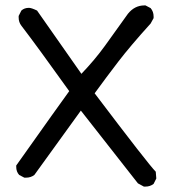

<svg xmlns="http://www.w3.org/2000/svg" viewBox="-20 -680 626 710"><path d="M518 10H512L490 -2L279 -271L107 -33Q94 -23 76 -23H70L51 -33Q40 -45 40 -63V-68Q203 -298 236 -343Q118 -508 59 -585Q49 -598 49 -615V-621L59 -641Q70 -651 87 -651Q96 -651 117 -641L281 -407Q330 -458 368 -510.5Q406 -563 453 -629Q478 -660 514 -660H518L537 -650Q548 -637 548 -619V-613L537 -593Q461 -509 417 -451.5Q373 -394 330 -335Q529 -72 556 -45L558 -20L548 0Q535 10 518 10Z"/></svg>

Font: Xiaolai SC
Style: Regular
Weight: 400
Designer: Nozomi Seto 瀬戸のぞみ
Version: Version 3.11;December 4, 2020;FontCreator 13.0.0.2613 64-bit